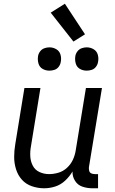

<svg xmlns="http://www.w3.org/2000/svg" viewBox="-20 -1002 616 1030"><path d="M217 8Q247 8 276.5 -1.5Q306 -11 329.5 -33Q353 -55 369 -82Q368 -55 382.5 -32Q397 -9 422.5 -0.5Q448 8 476 8H506V-68H489Q478 -68 469.5 -72Q461 -76 458.5 -85.5Q456 -95 457 -105L527 -530H441L386 -194Q382 -169 371 -145Q360 -121 339.5 -102Q319 -83 293.5 -75.5Q268 -68 243 -68Q216 -68 192 -79Q168 -90 156 -113Q144 -136 142.5 -163Q141 -190 146 -217L197 -530H111L62 -229Q56 -194 56 -160Q56 -126 66 -94Q76 -62 97.5 -38Q119 -14 151 -3Q183 8 217 8ZM445 -623Q459 -623 472.5 -627.5Q486 -632 495 -644Q504 -656 506 -670Q510 -690 504.5 -709Q499 -728 482 -738Q465 -748 445 -748Q431 -748 417.5 -743Q404 -738 395 -726Q386 -714 384 -700Q381 -680 386.5 -661Q392 -642 408.5 -632.5Q425 -623 445 -623ZM245 -623Q259 -623 272.5 -627.5Q286 -632 295 -644Q304 -656 306 -670Q310 -690 304.5 -709Q299 -728 282 -738Q265 -748 245 -748Q231 -748 217.5 -743Q204 -738 195 -726Q186 -714 184 -700Q181 -680 186.5 -661Q192 -642 208.5 -632.5Q225 -623 245 -623ZM374 -779 436 -818 328 -982 252 -934Z"/></svg>

Font: Iosevka Sparkle
Style: Italic
Weight: 400
Italic angle: -9°
Designer: Belleve Invis
Foundry: Belleve Invis
Version: Version 4.5.0; ttfautohint (v1.8.3)